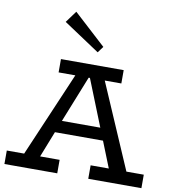

<svg xmlns="http://www.w3.org/2000/svg" viewBox="-102 -1075 1055 1164"><g transform="rotate(10 425.5 -492.5)"><path d="M471.2 -803.2 442.9 -765.1 220.2 -913.1 272.9 -984.9ZM740.2 -83H847.2V0H520V-83H631.8L567.9 -243.2H272L209 -83H329.1V0H3.9V-83H110.8L334 -604H231V-686H617.2V-604H515.1ZM301.8 -317.9H538.1L423.8 -604H416Z"/></g></svg>

Font: BioRhyme
Style: Regular
Weight: 400
Designer: Aoife Mooney
Foundry: Aoife Mooney Type
Version: Version 1.500;PS 001.500;hotconv 1.0.88;makeotf.lib2.5.64775